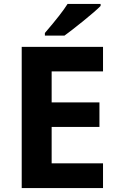

<svg xmlns="http://www.w3.org/2000/svg" viewBox="-20 -951 600 971"><path d="M501 0H89.8V-713.9H501V-589.8H241.2V-433.1H482.9V-309.1H241.2V-125H501ZM207 -771V-784.2Q291 -881.8 321.8 -931.2H488.8V-920.9Q463.9 -895.5 402.3 -845.7Q340.8 -795.9 306.2 -771Z"/></svg>

Font: OpenSans-Bold
Style: Bold
Weight: 700
Foundry: Ascender Corporation
Version: Version 1.10